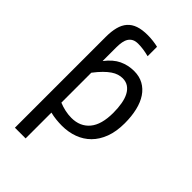

<svg xmlns="http://www.w3.org/2000/svg" viewBox="-265 -788 1079 1079"><g transform="rotate(45 275.0 -248.0)"><path d="M327.1 -499Q369.1 -499 400.9 -481.4Q432.6 -463.9 454.1 -431.9Q475.6 -399.9 486.3 -354.7Q497.1 -309.6 497.1 -253.9Q497.1 -188.5 478.8 -139.6Q460.4 -90.8 428.2 -58.6Q396 -26.4 352.1 -10.3Q308.1 5.9 256.8 5.9Q233.4 5.9 210.2 3.4Q187 1 163.1 -4.9V200.2H78.1V-521.5Q78.1 -565.9 86.7 -598.6Q95.2 -631.3 114.3 -653.1Q133.3 -674.8 163.8 -685.3Q194.3 -695.8 238.3 -695.8Q259.3 -695.8 281.5 -693.1Q303.7 -690.4 321.3 -686V-611.3Q274.4 -623.5 234.9 -623.5Q213.4 -623.5 199.5 -616.5Q185.5 -609.4 177 -596.2Q168.5 -583 165 -564.2Q161.6 -545.4 161.6 -522V-413.1Q197.8 -460.4 238.8 -479.7Q279.8 -499 327.1 -499ZM410.2 -250Q410.2 -288.6 404.5 -320.8Q398.9 -353 386.7 -376Q374.5 -398.9 355.5 -411.9Q336.4 -424.8 310.1 -424.8Q293.9 -424.8 277.3 -419.7Q260.7 -414.6 242.9 -402.6Q225.1 -390.6 205.3 -370.8Q185.5 -351.1 163.1 -321.8V-84Q186.5 -74.2 212.4 -68.6Q238.3 -63 263.2 -63Q332 -63 371.1 -109.6Q410.2 -156.2 410.2 -250Z"/></g></svg>

Font: Code New Roman
Style: Regular
Weight: 400
Monospace: yes
Designer: Sam Radian
Foundry: Code New Roman
Version: Version 2.00 November 29, 2014